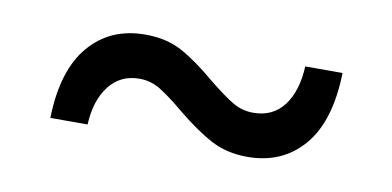

<svg xmlns="http://www.w3.org/2000/svg" viewBox="-33 -469 600 294"><g transform="rotate(10 267.5 -322.5)"><path d="M303.6 -257.1C320.2 -248.2 339.2 -243.8 360.6 -243.8C396.8 -243.8 425.8 -256.5 447.6 -282C469.4 -307.4 480.9 -345.3 482.1 -395.6H424.1C422.9 -369.8 416.6 -349.4 405.3 -334.4C393.9 -319.4 378.1 -311.9 357.9 -311.9C346.2 -311.9 335.5 -314.8 325.7 -320.6C315.9 -326.4 303 -335.8 287 -348.7C266.8 -365.9 248.6 -378.9 232.3 -387.8C216 -396.7 196.9 -401.1 174.8 -401.1C138.6 -401.1 109.6 -388.4 87.9 -362.9C66.1 -337.5 54.6 -299.9 53.4 -250.2H111.3C112.5 -275.4 119 -295.5 130.6 -310.5C142.3 -325.5 157.9 -333 177.6 -333C189.2 -333 200.1 -330 210.2 -323.8C220.3 -317.7 233.1 -308.2 248.4 -295.3C268.6 -278.8 287 -266 303.6 -257.1Z"/></g></svg>

Font: Montserrat Ace
Style: Regular
Weight: 500
Designer: Julieta Ulanovsky
Foundry: Julieta Ulanovsky
Version: Version 1